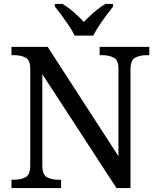

<svg xmlns="http://www.w3.org/2000/svg" viewBox="-20 -951 803 971"><path d="M38 0V-42H51Q85 -42 109 -54.5Q133 -67 133 -114V-604Q133 -648 108.5 -660Q84 -672 51 -672H38V-714H221L579 -161V-604Q579 -648 554.5 -660Q530 -672 497 -672H484V-714H735V-672H722Q688 -672 664 -659.5Q640 -647 640 -600V0H569L194 -576V-114Q194 -67 218 -54.5Q242 -42 276 -42H289V0ZM357 -771Q347 -794 329 -820.5Q311 -847 292 -873Q273 -899 257 -918V-931H296Q325 -914 353.5 -889Q382 -864 404 -840Q419 -856 437 -872.5Q455 -889 474.5 -904.5Q494 -920 513 -931H552V-918Q537 -899 517.5 -873Q498 -847 480.5 -820.5Q463 -794 452 -771Z"/></svg>

Font: Noto Serif Khojki
Style: Regular
Weight: 400
Designer: Juan Bruce
Version: Version 2.002